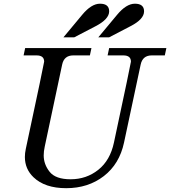

<svg xmlns="http://www.w3.org/2000/svg" viewBox="-20 -988 905 1021"><path d="M332 12.7Q218.8 12.7 158.2 -45.4Q112.3 -89.4 112.3 -153.3Q112.3 -173.8 117.2 -196.3Q214.8 -652.8 214.8 -660.2Q214.8 -693.4 174.3 -693.4H105.5L113.8 -732.4H466.3L458 -693.4H369.6Q320.8 -693.4 310.5 -644.5L217.8 -208Q212.4 -183.1 212.4 -161.6Q212.4 -114.3 243.9 -74.5Q275.4 -34.7 355.5 -34.7Q439.5 -34.7 502.7 -85Q565.9 -135.3 585.9 -230Q676.3 -652.8 676.3 -660.2Q676.3 -693.4 635.7 -693.4H552.2L560.5 -732.4H864.7L856.4 -693.4H787.1Q738.3 -693.4 728 -644.5L639.6 -230Q615.2 -115.7 532 -51.5Q448.7 12.7 332 12.7ZM375 -789.6H317.4L416.5 -908.7Q465.8 -968.3 511.7 -968.3Q560.5 -968.3 560.5 -927.7Q560.5 -886.2 488.3 -848.6ZM560.5 -789.6H502.9L602.1 -908.7Q651.4 -968.3 697.3 -968.3Q746.1 -968.3 746.1 -927.7Q746.1 -885.7 673.8 -848.6Z"/></svg>

Font: Munson
Style: Italic
Weight: 400
Italic angle: -12°
Designer: Paul James MIller
Foundry: High-Logic / Made with FontCreator
Version: Version 2.10;May 5, 2019;FontCreator 11.5.0.2430 64-bit